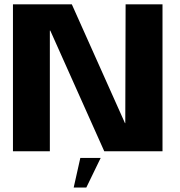

<svg xmlns="http://www.w3.org/2000/svg" viewBox="-20 -695 826 882"><path d="M39.5 0H209V-554.5H211L459 0H726.5V-675H557L555.5 -129.5H554L310 -675H39.5ZM318.5 166.5H376.5L442.5 30.5H349Z"/></svg>

Font: Anybody Thin
Style: Bold
Weight: 700
Version: Version 1.113;gftools[0.9.25]